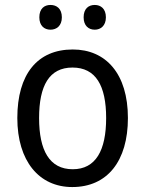

<svg xmlns="http://www.w3.org/2000/svg" viewBox="-20 -746 586 776"><path d="M139 -676C139 -642 159 -626 184 -626C209 -626 230 -642 230 -676C230 -711 209 -726 184 -726C159 -726 139 -711 139 -676ZM318 -676C318 -642 338 -626 363 -626C387 -626 408 -642 408 -676C408 -711 387 -726 363 -726C338 -726 318 -711 318 -676ZM497 -269C497 -448 408 -546 274 -546C131 -546 50 -446 50 -269C50 -95 138 10 272 10C414 10 497 -95 497 -269ZM138 -269C138 -400 179 -473 273 -473C367 -473 409 -400 409 -269C409 -138 367 -62 274 -62C180 -62 138 -138 138 -269Z"/></svg>

Font: Noto Sans Arabic SemCond
Style: Regular
Weight: 400
Width: 4
Designer: Monotype Design Team, Nadine Chahine, Nizar Qandah and Khaled Hosny
Foundry: Monotype Imaging Inc.
Version: Version 2.012